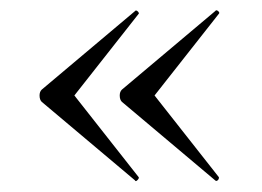

<svg xmlns="http://www.w3.org/2000/svg" viewBox="-20 -382 496 364"><path d="M55 -201Q55 -208 59 -212L236 -361Q236 -362 238 -362Q240 -362 242 -359.5Q244 -357 243 -356L121 -201L243 -46Q244 -44 240.5 -40.5Q237 -37 236 -40L59 -189Q55 -193 55 -201ZM207 -201Q207 -208 211 -212L388 -361Q390 -364 393.5 -361Q397 -358 395 -356L273 -201L395 -46V-45Q395 -42 392.5 -40Q390 -38 388 -40L211 -189Q207 -193 207 -201Z"/></svg>

Font: Cormorant Infant
Style: Regular
Weight: 400
Designer: Christian Thalmann (Catharsis Fonts)
Foundry: Catharsis Fonts
Version: Version 4.000